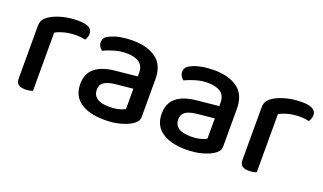

<svg xmlns="http://www.w3.org/2000/svg" viewBox="-57 -799 1907 1132"><g transform="rotate(20 897.0 -233.5)"><path d="M173 -2Q166 1 153.5 3.5Q141 6 126 6Q97 6 83 -5Q69 -16 69 -42V-370Q69 -395 79 -410.5Q89 -426 111 -440Q140 -458 185 -470Q230 -482 284 -482Q372 -482 372 -432Q372 -420 368 -409.5Q364 -399 359 -391Q349 -393 334 -395Q319 -397 302 -397Q262 -397 229 -388.5Q196 -380 173 -367Z M627 -67Q662 -67 688 -74Q714 -81 725 -89V-216L616 -205Q570 -200 547 -184.5Q524 -169 524 -137Q524 -104 549 -85.5Q574 -67 627 -67ZM625 -482Q718 -482 773 -441.5Q828 -401 828 -314V-81Q828 -58 817.5 -45.5Q807 -33 789 -22Q763 -7 722 4Q681 15 627 15Q530 15 475.5 -23Q421 -61 421 -135Q421 -201 463.5 -236Q506 -271 586 -279L725 -293V-315Q725 -359 696.5 -379Q668 -399 617 -399Q577 -399 540 -388Q503 -377 474 -363Q464 -371 457 -382.5Q450 -394 450 -408Q450 -425 458.5 -436Q467 -447 485 -455Q513 -469 549 -475.5Q585 -482 625 -482Z M1138 -67Q1173 -67 1199 -74Q1225 -81 1236 -89V-216L1127 -205Q1081 -200 1058 -184.5Q1035 -169 1035 -137Q1035 -104 1060 -85.5Q1085 -67 1138 -67ZM1136 -482Q1229 -482 1284 -441.5Q1339 -401 1339 -314V-81Q1339 -58 1328.5 -45.5Q1318 -33 1300 -22Q1274 -7 1233 4Q1192 15 1138 15Q1041 15 986.5 -23Q932 -61 932 -135Q932 -201 974.5 -236Q1017 -271 1097 -279L1236 -293V-315Q1236 -359 1207.5 -379Q1179 -399 1128 -399Q1088 -399 1051 -388Q1014 -377 985 -363Q975 -371 968 -382.5Q961 -394 961 -408Q961 -425 969.5 -436Q978 -447 996 -455Q1024 -469 1060 -475.5Q1096 -482 1136 -482Z M1577 -2Q1570 1 1557.5 3.5Q1545 6 1530 6Q1501 6 1487 -5Q1473 -16 1473 -42V-370Q1473 -395 1483 -410.5Q1493 -426 1515 -440Q1544 -458 1589 -470Q1634 -482 1688 -482Q1776 -482 1776 -432Q1776 -420 1772 -409.5Q1768 -399 1763 -391Q1753 -393 1738 -395Q1723 -397 1706 -397Q1666 -397 1633 -388.5Q1600 -380 1577 -367Z"/></g></svg>

Font: Baloo Bhaina 2 Medium
Style: Regular
Weight: 500
Designer: Yesha Goshar, Manish Minz, Shuchita Grover and Ek Type
Foundry: Ek Type
Version: Version 1.640;hotconv 1.0.111;makeotfexe 2.5.65597; ttfautoh